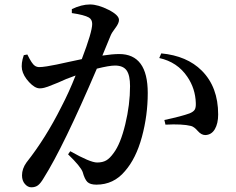

<svg xmlns="http://www.w3.org/2000/svg" viewBox="-20 -797 1040 847"><path d="M467.8 -639.6 431.6 -551.8Q476.6 -558.6 505.9 -558.6Q631.8 -558.6 631.8 -386.7Q631.8 -288.1 606 -192.9Q580.1 -97.7 531.2 -42Q481.4 17.6 405.3 17.6Q377.9 17.6 365.7 5.9Q353.5 -5.9 344.7 -38.1Q335.9 -62.5 280.3 -116.2L290 -129.9Q377.9 -80.1 408.2 -80.1Q432.6 -80.1 448.7 -89.4Q464.8 -98.6 481.4 -122.1Q511.7 -162.1 532.7 -249Q553.7 -335.9 553.7 -417Q553.7 -464.8 538.6 -486.3Q523.4 -507.8 487.3 -507.8Q461.9 -507.8 407.2 -494.1Q259.8 -149.4 172.9 -11.7Q159.2 11.7 147.5 20.5Q135.7 29.3 118.2 29.3Q102.5 29.3 89.8 14.6Q77.1 0 77.1 -23.4Q77.1 -52.7 96.7 -80.1Q181.6 -187.5 251 -326.2Q284.2 -389.6 313.5 -463.9Q268.6 -448.2 236.3 -432.6Q226.6 -428.7 211.9 -422.9Q197.3 -417 190.9 -414.6Q184.6 -412.1 174.8 -409.7Q165 -407.2 155.3 -407.2Q133.8 -407.2 108.4 -434.6Q83 -461.9 77.1 -490.2Q72.3 -517.6 85 -553.7L100.6 -556.6Q121.1 -514.6 133.8 -506.8Q142.6 -501 153.3 -501Q165 -501 187 -504.4Q209 -507.8 229.5 -512.2Q250 -516.6 285.6 -524.4Q321.3 -532.2 340.8 -536.1Q386.7 -656.2 386.7 -691.4Q386.7 -710.9 372.1 -719.7Q351.6 -731.4 296.9 -739.3V-756.8Q339.8 -777.3 377 -777.3Q412.1 -777.3 458.5 -753.9Q504.9 -730.5 504.9 -709Q504.9 -694.3 488.8 -673.3Q472.7 -652.3 467.8 -639.6ZM682.6 -541 691.4 -561.5Q804.7 -550.8 870.1 -485.4Q942.4 -413.1 942.4 -292Q942.4 -252 927.7 -227.1Q913.1 -202.1 885.7 -201.2Q868.2 -201.2 852.5 -219.2Q836.9 -237.3 823.2 -241.2Q784.2 -251 710 -247.1L705.1 -267.6Q782.2 -284.2 816.4 -296.9Q833 -303.7 838.9 -313Q844.7 -322.3 843.8 -342.8Q841.8 -406.2 806.6 -458Q762.7 -523.4 682.6 -541Z"/></svg>

Font: GenYoMin TW TTF SemiBold
Style: Regular
Weight: 600
Version: Version 1.300